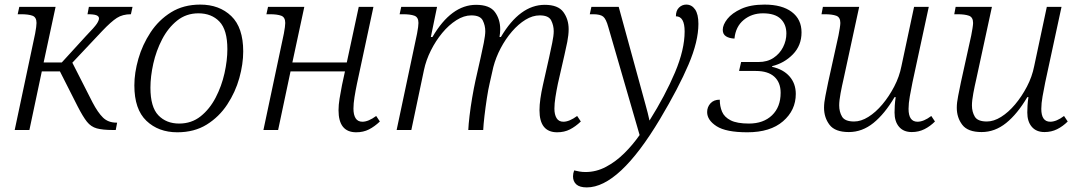

<svg xmlns="http://www.w3.org/2000/svg" viewBox="-20 -566 4698 836"><path d="M44 0 133 -420Q139 -452 139 -466Q139 -491 121.5 -497.5Q104 -504 72 -504H57L64 -536H222L170 -294H249L355 -410Q392 -448 401.5 -462.5Q411 -477 411 -486Q411 -495 400 -499.5Q389 -504 361 -504L367 -536H557L550 -504Q514 -504 489 -488Q464 -472 425 -431L295 -293L383 -120Q406 -76 428.5 -54Q451 -32 487 -32H490L484 0H471Q427 0 401.5 -7Q376 -14 358.5 -36Q341 -58 318 -103L241 -255H162L108 0Z M752 10Q670 10 617.5 -40Q565 -90 565 -194Q565 -249 582.5 -310Q600 -371 635.5 -425Q671 -479 725 -512.5Q779 -546 852 -546Q935 -546 987 -496Q1039 -446 1039 -342Q1039 -287 1022 -226Q1005 -165 969.5 -111Q934 -57 880 -23.5Q826 10 752 10ZM760 -28Q814 -28 853.5 -59.5Q893 -91 919 -141Q945 -191 957.5 -247Q970 -303 970 -352Q970 -436 935.5 -472Q901 -508 844 -508Q791 -508 751.5 -476.5Q712 -445 686 -395Q660 -345 647.5 -289Q635 -233 635 -184Q635 -100 669.5 -64Q704 -28 760 -28Z M1531 10Q1454 10 1454 -86Q1454 -109 1458.5 -136.5Q1463 -164 1469 -195L1482 -255H1245L1191 0H1127L1216 -420Q1222 -452 1222 -466Q1222 -491 1204.5 -497.5Q1187 -504 1155 -504H1140L1147 -536H1305L1253 -294H1490L1542 -536H1606L1534 -200Q1528 -171 1523.5 -143Q1519 -115 1519 -93Q1519 -66 1528.5 -51Q1538 -36 1558 -36Q1584 -36 1618 -61L1634 -37Q1611 -15 1586.5 -2.5Q1562 10 1531 10Z M2406 10Q2329 10 2329 -86Q2329 -109 2333 -137Q2337 -165 2344 -196L2371 -316Q2378 -348 2384.5 -379.5Q2391 -411 2391 -430Q2391 -455 2380 -477Q2369 -499 2330 -499Q2299 -499 2268 -480Q2237 -461 2209 -428.5Q2181 -396 2160 -356Q2139 -316 2128 -274L2112 -203Q2106 -178 2100 -139Q2094 -100 2089.5 -61.5Q2085 -23 2084 0H2019Q2020 -24 2024.5 -62Q2029 -100 2036 -141Q2043 -182 2050 -214L2073 -316Q2080 -346 2086.5 -379.5Q2093 -413 2093 -430Q2093 -455 2082 -477Q2071 -499 2032 -499Q2000 -499 1967 -478Q1934 -457 1905.5 -422.5Q1877 -388 1856 -346Q1835 -304 1826 -261L1771 0H1707L1796 -420Q1802 -452 1802 -466Q1802 -491 1784.5 -497.5Q1767 -504 1735 -504H1720L1727 -536H1883L1856 -405H1863Q1945 -545 2053 -545Q2112 -545 2135 -513.5Q2158 -482 2158 -439Q2158 -423 2155 -405H2161Q2244 -545 2352 -545Q2410 -545 2433 -513.5Q2456 -482 2456 -439Q2456 -414 2450 -383.5Q2444 -353 2438 -328L2409 -201Q2403 -172 2398.5 -143.5Q2394 -115 2394 -93Q2394 -67 2403.5 -51.5Q2413 -36 2433 -36Q2459 -36 2493 -61L2509 -37Q2486 -15 2461.5 -2.5Q2437 10 2406 10Z M2535 250Q2504 250 2489.5 237Q2475 224 2475 202Q2475 189 2480 176Q2492 179 2504 181Q2516 183 2530 183Q2576 183 2618.5 160.5Q2661 138 2698 101.5Q2735 65 2765 22L2629 -447Q2619 -484 2606 -494Q2593 -504 2563 -504H2548L2555 -536H2674L2768 -193Q2781 -144 2791 -109Q2801 -74 2808 -41Q2877 -151 2919 -250.5Q2961 -350 2961 -429Q2961 -495 2923 -495Q2923 -520 2936.5 -533Q2950 -546 2968 -546Q2992 -546 3006.5 -525Q3021 -504 3021 -462Q3021 -386 2978 -285Q2935 -184 2854 -48Q2676 250 2535 250Z M3234 10Q3141 10 3100 -16.5Q3059 -43 3059 -78Q3059 -100 3073.5 -116Q3088 -132 3114 -132Q3114 -103 3124 -79.5Q3134 -56 3161.5 -42Q3189 -28 3241 -28Q3304 -28 3341.5 -64Q3379 -100 3379 -162Q3379 -207 3351.5 -232Q3324 -257 3271 -257H3198L3207 -296H3283Q3321 -296 3348 -314Q3375 -332 3389.5 -360.5Q3404 -389 3404 -420Q3404 -460 3379 -484Q3354 -508 3302 -508Q3253 -508 3218 -479Q3183 -450 3178 -398Q3155 -399 3141 -408Q3127 -417 3127 -436Q3127 -458 3147 -483.5Q3167 -509 3207.5 -527.5Q3248 -546 3309 -546Q3385 -546 3427.5 -514Q3470 -482 3470 -425Q3470 -368 3432.5 -329.5Q3395 -291 3342 -278V-275Q3391 -264 3418 -233Q3445 -202 3445 -157Q3445 -86 3389.5 -38Q3334 10 3234 10Z M3676 9Q3616 9 3592 -22.5Q3568 -54 3568 -97Q3568 -119 3574 -148.5Q3580 -178 3586 -208L3631 -412Q3634 -427 3636.5 -443Q3639 -459 3639 -466Q3639 -491 3621 -497.5Q3603 -504 3571 -504H3557L3563 -536H3721L3653 -222Q3646 -192 3640 -160Q3634 -128 3634 -107Q3634 -79 3646.5 -58Q3659 -37 3699 -37Q3729 -37 3761 -57Q3793 -77 3822 -111.5Q3851 -146 3873.5 -189Q3896 -232 3905 -278L3960 -536H4024L3953 -207Q3947 -177 3941.5 -146.5Q3936 -116 3936 -92Q3936 -36 3975 -36Q4002 -36 4035 -61L4051 -37Q4030 -16 4005 -3.5Q3980 9 3950 9Q3914 9 3894.5 -14Q3875 -37 3875 -76Q3875 -89 3876 -106.5Q3877 -124 3880 -143H3875Q3832 -70 3783 -30.5Q3734 9 3676 9Z M4254 9Q4194 9 4170 -22.5Q4146 -54 4146 -97Q4146 -119 4152 -148.5Q4158 -178 4164 -208L4209 -412Q4212 -427 4214.5 -443Q4217 -459 4217 -466Q4217 -491 4199 -497.5Q4181 -504 4149 -504H4135L4141 -536H4299L4231 -222Q4224 -192 4218 -160Q4212 -128 4212 -107Q4212 -79 4224.5 -58Q4237 -37 4277 -37Q4307 -37 4339 -57Q4371 -77 4400 -111.5Q4429 -146 4451.5 -189Q4474 -232 4483 -278L4538 -536H4602L4531 -207Q4525 -177 4519.5 -146.5Q4514 -116 4514 -92Q4514 -36 4553 -36Q4580 -36 4613 -61L4629 -37Q4608 -16 4583 -3.5Q4558 9 4528 9Q4492 9 4472.5 -14Q4453 -37 4453 -76Q4453 -89 4454 -106.5Q4455 -124 4458 -143H4453Q4410 -70 4361 -30.5Q4312 9 4254 9Z"/></svg>

Font: Noto Serif Light
Style: Italic
Weight: 300
Italic angle: -12°
Designer: Monotype Design Team
Foundry: Monotype Imaging Inc.
Version: Version 2.013